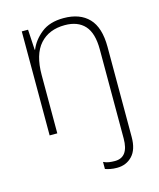

<svg xmlns="http://www.w3.org/2000/svg" viewBox="-116 -622 781 945"><g transform="rotate(-15 274.5 -150.0)"><path d="M363 240Q344 240 329 237Q314 234 303 230V194Q317 201 331.5 203Q346 205 361 205Q431 205 431 109V-345Q431 -428 396 -466.5Q361 -505 295 -505Q214 -505 168 -453.5Q122 -402 122 -297V0H83V-530H115L121 -426H123Q141 -471 184 -505.5Q227 -540 298 -540Q381 -540 426 -493Q471 -446 471 -347V112Q471 176 440.5 208Q410 240 363 240Z"/></g></svg>

Font: Noto Sans Disp ExtLt
Style: Regular
Weight: 200
Designer: Monotype Design Team
Foundry: Monotype Imaging Inc.
Version: Version 2.000;GOOG;noto-source:20170915:90ef993387c0